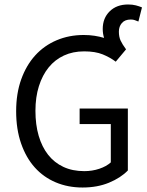

<svg xmlns="http://www.w3.org/2000/svg" viewBox="-20 -824 657 856"><path d="M348 12Q283 12 228.5 -11Q174 -34 135 -77.5Q96 -121 74 -184.5Q52 -248 52 -328Q52 -407 74.5 -470Q97 -533 137 -577Q177 -621 232.5 -644.5Q288 -668 353 -668Q379 -668 401.5 -664.5Q424 -661 444 -655Q438 -674 438 -695Q438 -743 469 -773.5Q500 -804 551 -804Q571 -804 586 -800Q601 -796 613 -791L597 -728Q589 -731 581.5 -734Q574 -737 563 -737Q537 -737 523.5 -721.5Q510 -706 510 -683Q510 -660 517.5 -643.5Q525 -627 542 -604L496 -549Q471 -568 438 -581.5Q405 -595 355 -595Q305 -595 265 -576.5Q225 -558 197 -523.5Q169 -489 153.5 -440Q138 -391 138 -330Q138 -268 152.5 -218.5Q167 -169 194.5 -134Q222 -99 262.5 -80Q303 -61 356 -61Q391 -61 422.5 -71.5Q454 -82 474 -100V-271H335V-340H550V-64Q518 -31 466 -9.5Q414 12 348 12Z"/></svg>

Font: Pinyin1712
Style: Regular
Weight: 400
Version: Version 1